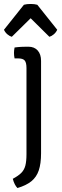

<svg xmlns="http://www.w3.org/2000/svg" viewBox="-30 -729 314 968"><path d="M177 43.5Q177 96 165.5 130Q154 164 128 185Q102 206 58 219Q50.5 211.5 44.5 199.8Q38.5 188 34.5 172.5Q62.5 157.5 77.2 142.8Q92 128 97.8 106Q103.5 84 103.5 48.5V-386Q103.5 -413.5 94.5 -424Q85.5 -434.5 62 -434.5H43.5Q40.5 -448.5 40.5 -462Q40.5 -469 41.2 -475.2Q42 -481.5 43.5 -489.5Q60.5 -492 77.5 -492.8Q94.5 -493.5 104.5 -493.5H113.5Q143 -493.5 160 -474.5Q177 -455.5 177 -422ZM158 -705 258.5 -579Q252.5 -565.5 241.2 -556Q230 -546.5 219 -543.5L124.5 -637L29.5 -543.5Q18.5 -546.5 7.2 -556Q-4 -565.5 -10 -579L90.5 -705Q97 -707 106 -708Q115 -709 124.5 -709Q133.5 -709 142.5 -708Q151.5 -707 158 -705Z"/></svg>

Font: Signika
Style: Regular
Weight: 300
Designer: Anna Giedry
Foundry: Anna Giedry
Version: Version 2.000